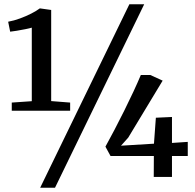

<svg xmlns="http://www.w3.org/2000/svg" viewBox="-20 -835 921 906"><path d="M130 -357.5V-704.5Q120.5 -701.5 100.5 -697.5Q80.5 -693.5 59.8 -690Q39 -686.5 28 -685.5L18.5 -732.5Q46 -737.5 74.5 -748Q103 -758.5 127.5 -771Q152 -783.5 168 -795.5L221.5 -788V-358L311 -351V-312.5H35.5V-351ZM590.5 -815H660.5L239.5 51H169.5ZM705.5 0 706 -99H501.5L477.5 -143Q497.5 -179 520.5 -223Q543.5 -267 566.5 -313.2Q589.5 -359.5 609.8 -403Q630 -446.5 644.5 -481H689.5L747.5 -454.5L585 -185.5L551 -147.5L706.5 -157L715.5 -279.5L791.5 -283V-160.5L866 -165.5V-99H791.5V0Z"/></svg>

Font: Merriweather 28pt
Style: Regular
Weight: 400
Version: Version 2.100